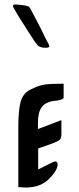

<svg xmlns="http://www.w3.org/2000/svg" viewBox="-20 -837 355 860"><path d="M62 1V-265Q62 -349 74 -386Q86 -423 121 -438Q156 -455 180 -458.5Q204 -462 265 -462V-399Q263 -389 224 -385Q185 -381 167.5 -358Q150 -335 150 -287V-259L255 -299V-237Q255 -219 248.5 -212Q242 -205 216 -195L151 -172V-78Q160 -82 179 -92Q198 -102 207 -106Q225 -114 227 -114Q238 -114 238 -100Q238 -74 199 -35Q161 3 95 3ZM112 -687 65 -761Q38 -805 38 -809Q38 -817 49 -817L74 -815Q99 -812 105.5 -809Q112 -806 118 -795Q150 -733 166 -703L180 -673L199 -637L201 -630Q201 -623 185 -623Q162 -623 151 -632Q140 -642 112 -687Z"/></svg>

Font: Pochaevsk Unicode
Style: Normal
Weight: 400
Version: Version 1.1